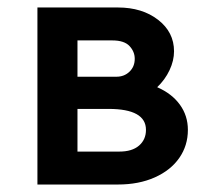

<svg xmlns="http://www.w3.org/2000/svg" viewBox="-20 -493 556 513"><path d="M482 -146Q482 -104 459 -71Q436 -38 393.5 -19Q351 0 295 0H80V-473H295Q360 -473 402.5 -440Q445 -407 445 -356Q445 -331 433 -305.5Q421 -280 400 -260Q439 -243 460.5 -213.5Q482 -184 482 -146ZM187 -385V-288H291Q312 -288 326 -301.5Q340 -315 340 -336Q340 -355 326 -370Q312 -385 280 -385ZM370 -146Q370 -202 270 -202H187V-88H299Q333 -88 351.5 -104Q370 -120 370 -146Z"/></svg>

Font: Ysabeau SC
Style: Bold
Weight: 700
Designer: Christian Thalmann (Catharsis Fonts)
Version: Version 0.003